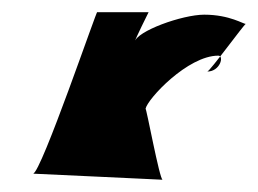

<svg xmlns="http://www.w3.org/2000/svg" viewBox="-20 -340 422 314"><path d="M34 -56C34 -56 249 -46 246 -46C241 -46 219 -166 218 -162C221 -178 287 -249 337 -249C347 -249 340 -223 319 -223C323 -223 379 -300 382 -301C379 -300 356 -316 314 -316C278 -316 203 -289 200 -271C201 -276 223 -320 223 -320H139C141 -332 47 -56 34 -56Z"/></svg>

Font: Recovery
Style: Obl
Weight: 400
Version: Version 0.27